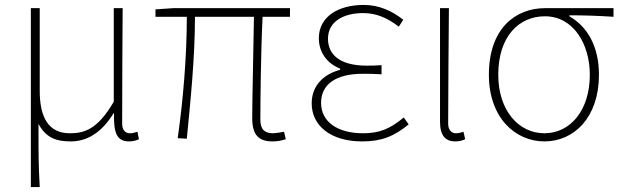

<svg xmlns="http://www.w3.org/2000/svg" viewBox="-20 -560 2519 778"><path d="M105 198H141C136 108 136 66 136 -58C167 0 210 13 267 13C332 13 392 -22 440 -101H442C440 -20 454 13 503 13C520 13 533 9 543 4L537 -26C523 -22 516 -20 506 -20C488 -20 475 -33 475 -59C475 -217 476 -368 477 -527H441V-148C375 -34 320 -20 263 -20C176 -20 141 -85 141 -192V-527H105Z M1084 13C1107 13 1122 9 1138 4L1131 -26C1108 -22 1095 -20 1086 -20C1051 -20 1035 -37 1035 -75C1035 -146 1037 -351 1044 -492H1155V-527H682L610 -522V-492H737C737 -330 722 -154 700 0L737 2C752 -152 770 -327 770 -492H1009C1007 -355 1002 -153 1002 -81C1002 -14 1028 13 1084 13Z M1447 13C1526 13 1576 -7 1636 -56L1616 -84C1560 -37 1516 -20 1451 -20C1347 -20 1281 -67 1281 -143C1281 -217 1339 -261 1450 -261C1475 -261 1495 -261 1526 -259V-296C1499 -294 1486 -294 1466 -294C1354 -294 1309 -341 1309 -403C1309 -474 1374 -507 1451 -507C1506 -507 1550 -487 1596 -452L1614 -480C1568 -516 1517 -540 1453 -540C1353 -540 1272 -494 1272 -405C1272 -350 1303 -304 1358 -282V-277C1300 -262 1243 -220 1243 -141C1243 -51 1320 13 1447 13Z M1824 13C1842 13 1855 9 1865 4L1858 -26C1845 -22 1837 -20 1827 -20C1810 -20 1796 -33 1796 -59C1796 -217 1798 -368 1799 -527H1763V-66C1763 -10 1786 13 1824 13Z M2186 13C2306 13 2407 -84 2407 -257C2407 -371 2361 -452 2287 -494V-498C2348 -498 2405 -496 2466 -492V-527H2189C2069 -527 1961 -445 1961 -257C1961 -84 2067 13 2186 13ZM2186 -20C2081 -20 1999 -113 1999 -257C1999 -413 2083 -494 2188 -494C2304 -494 2370 -381 2370 -257C2370 -113 2291 -20 2186 -20Z"/></svg>

Font: Noto Sans CJK Thin
Style: Regular
Weight: 100
Designer: Ryoko NISHIZUKA (kana & ideographs); Paul D. Hunt (Latin, Greek & Cyrillic); Wenlong ZHANG (bopomofo); Sandoll Communica
Foundry: Adobe Systems Incorporated
Version: Version 1.000;PS 1;hotconv 1.0.78;makeotf.lib2.5.61930